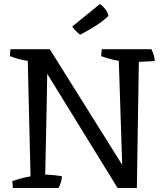

<svg xmlns="http://www.w3.org/2000/svg" viewBox="-20 -948 825 968"><path d="M344 -814 484 -928Q523 -898 526 -867Q502 -844 466.5 -820.5Q431 -797 384 -773Q366 -786 344 -814ZM670 0H573L218 -576Q217 -479 213 -301.5Q209 -124 208 -68Q253 -66 292 -60Q292 -32 275 0H45L42 -35Q96 -53 134 -59Q132 -124 127.5 -327Q123 -530 120 -641Q78 -647 30 -665Q30 -680 33 -700H231L596 -117L579 -641Q535 -649 490 -665L493 -700H743Q760 -668 760 -640L680 -636Z"/></svg>

Font: Inika
Style: Regular
Weight: 400
Designer: Constanza Artigas Preller
Foundry: Constanza Artigas Preller
Version: Version 1.001